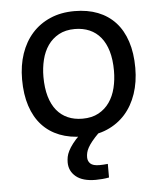

<svg xmlns="http://www.w3.org/2000/svg" viewBox="-51 -543 651 776"><g transform="rotate(-5 275.0 -155.5)"><path d="M504.9 -249C504.9 -289.4 499.8 -325.2 489.5 -356.4C479.2 -387.7 464.4 -413.8 445.1 -434.8C425.7 -455.8 402.1 -471.8 374.3 -482.7C346.4 -493.6 314.9 -499 279.8 -499C243 -499 210.1 -492.8 181.2 -480.2C152.2 -467.7 127.6 -450.1 107.4 -427.5C87.2 -404.9 71.8 -377.8 61 -346.4C50.3 -315 44.9 -280.3 44.9 -242.2C44.9 -201.5 50 -165.5 60.3 -134.3C70.6 -103 85.4 -76.8 104.7 -55.7C124.1 -34.5 147.7 -18.5 175.5 -7.6C203.4 3.3 234.9 8.8 270 8.8C306.8 8.8 339.7 2.5 368.7 -10C397.6 -22.5 422.2 -40.1 442.4 -62.7C462.6 -85.4 478 -112.5 488.8 -144.3C499.5 -176 504.9 -210.9 504.9 -249ZM418 -245.1C418 -220.7 415.3 -197.5 409.9 -175.5C404.5 -153.6 396.1 -134.3 384.5 -117.7C373 -101.1 358.2 -87.8 340.1 -77.9C322 -68 300.3 -63 274.9 -63C252.8 -63 232.9 -66.8 215.3 -74.5C197.8 -82.1 182.8 -93.5 170.4 -108.6C158 -123.8 148.5 -142.7 141.8 -165.5C135.2 -188.3 131.8 -214.8 131.8 -245.1C131.8 -269.2 134.5 -292.2 139.9 -314.2C145.3 -336.2 153.7 -355.5 165.3 -372.1C176.8 -388.7 191.7 -401.9 209.7 -411.9C227.8 -421.8 249.5 -426.8 274.9 -426.8C296.7 -426.8 316.5 -422.9 334.2 -415.3C352 -407.6 367 -396.2 379.4 -381.1C391.8 -366 401.3 -347.1 408 -324.5C414.6 -301.8 418 -275.4 418 -245.1ZM360.4 183.1V127.9C354.8 128.6 348.9 129.1 342.5 129.4C336.2 129.7 330.7 129.9 326.2 129.9C308.9 129.9 296.8 126.5 289.8 119.9C282.8 113.2 279.3 104.7 279.3 94.2C279.3 88.1 280 81.8 281.5 75.4C283 69.1 285.6 62.3 289.6 55.2C293.5 48 299 40 306.2 31C313.3 22.1 322.8 11.7 334.5 0H258.3C245.6 12.4 235.4 23.6 227.8 33.7C220.1 43.8 214.2 53.1 210 61.5C205.7 70 202.9 78 201.4 85.4C200 92.9 199.2 100.4 199.2 107.9C199.2 131.3 208.3 150.6 226.3 165.5C244.4 180.5 271 188 306.2 188C314.3 188 323.3 187.6 333.3 186.8C343.2 186 352.2 184.7 360.4 183.1Z"/></g></svg>

Font: CodeNewRoman Nerd Font Mono
Style: Regular
Weight: 400
Monospace: yes
Designer: Sam Radian
Foundry: Code New Roman
Version: Version 2.00 November 29, 2014;Nerd Fonts 3.2.1